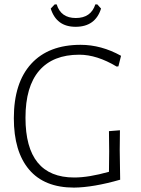

<svg xmlns="http://www.w3.org/2000/svg" viewBox="-20 -848 642 874"><path d="M423 -828 440 -809Q414 -726 324 -726Q237 -726 211 -809L229 -828H238Q257 -766 325 -766Q394 -766 414 -828ZM347 -644Q441 -644 531 -594L519 -546L511 -545Q421 -599 341 -599Q221 -599 158.5 -526.5Q96 -454 96 -312Q96 -40 318 -40Q384 -40 476 -66L477 -159L476 -251L526 -255L525 -165L527 -30Q405 5 317 6Q182 6 112.5 -76Q43 -158 43 -310Q43 -471 122 -557.5Q201 -644 347 -644Z"/></svg>

Font: Alegreya Sans SC Light
Style: Regular
Weight: 300
Designer: Juan Pablo del Peral
Foundry: Huerta Tipografica
Version: Version 2.007